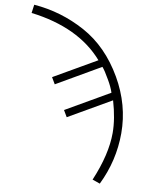

<svg xmlns="http://www.w3.org/2000/svg" viewBox="-164 -754 796 988"><g transform="rotate(10 234.0 -260.0)"><path d="M-66 -684Q77 -673 203.5 -604Q330 -535 412 -393Q490 -258 490 -110Q490 33 426 164L386 150Q446 8 446 -104Q446 -178 419 -270L199 -143L179 -177L404 -307Q395 -335 374 -371Q349 -415 335 -430L109 -299L89 -333L309 -460Q179 -609 -72 -640Z"/></g></svg>

Font: Old Standard TT
Style: Regular
Weight: 400
Designer: Alexey Kryukov <alexios@thessalonica.org.ru>
Version: Version 1.0